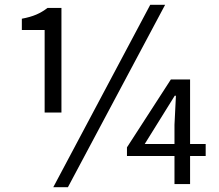

<svg xmlns="http://www.w3.org/2000/svg" viewBox="-20 -767 912 800"><path d="M202 13H263L668 -747H606ZM166 -298H236V-734H178C148 -711 119 -698 71 -689V-642H166ZM707 0H772V-117H837V-167H772V-436H692L509 -153V-117H707ZM583 -167 708 -368H713L707 -247V-167Z"/></svg>

Font: Noto Sans JP
Style: Regular
Weight: 400
Designer: Ryoko NISHIZUKA  (kana, bopomofo & ideographs); Paul D. Hunt (Latin, Greek & Cyrillic); Sandoll Communications , Soo-you
Foundry: Adobe
Version: Version 2.002;hotconv 1.0.116;makeotfexe 2.5.65601